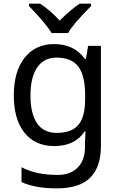

<svg xmlns="http://www.w3.org/2000/svg" viewBox="-20 -786 655 1046"><path d="M289.1 -62Q370.1 -62 407 -105.7Q443.8 -149.4 443.8 -246.1V-267.1Q443.8 -374.5 406.7 -423.3Q369.6 -472.2 287.1 -472.2Q219.7 -472.2 182.9 -418.7Q146 -365.2 146 -266.1Q146 -166.5 181.9 -114.3Q217.8 -62 289.1 -62ZM442.9 -4.9 445.8 -70.8H441.9Q387.7 9.8 275.9 9.8Q171.9 9.8 113.5 -62.7Q55.2 -135.3 55.2 -267.1Q55.2 -396.5 114 -471.2Q172.9 -545.9 274.9 -545.9Q383.8 -545.9 442.9 -464.8H448.2L460 -536.1H529.8V8.8Q529.8 124 471.4 182.1Q413.1 240.2 290 240.2Q172.9 240.2 97.2 206.1V125Q175.3 167 294.9 167Q363.3 167 403.1 127Q442.9 86.9 442.9 16.1ZM138.2 -766.1H198.2Q253.9 -730 305.2 -673.8Q366.7 -735.4 414.1 -766.1H476.1V-752.9Q376 -652.8 351.1 -606H261.2Q231.9 -655.8 138.2 -752.9Z"/></svg>

Font: Noto Sans Southeast Asian
Style: Regular
Weight: 400
Designer: Monotype Design Team
Foundry: Monotype Imaging Inc.
Version: Version 1.06 uh; ttfautohint (v1.4.1)